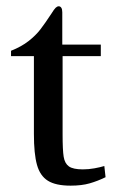

<svg xmlns="http://www.w3.org/2000/svg" viewBox="-20 -581 374 611"><path d="M179.2 -153.3Q179.2 -103.5 182.6 -82.3Q186 -61 199.2 -51.5Q212.4 -42 243.7 -42Q262.2 -42 280.8 -45.4Q299.3 -48.8 312 -52.7L315.9 -17.1Q291 -4.9 265.6 2.4Q240.2 9.8 204.6 9.8Q157.2 9.8 132.3 -5.9Q107.4 -21.5 97.7 -56.4Q87.9 -91.3 87.9 -154.8V-402.3H15.1V-419.4Q48.3 -432.6 71 -450.4Q93.8 -468.3 108.4 -487.3Q123 -506.3 143.6 -537.6Q152.3 -551.8 157.2 -556.4Q162.1 -561 167 -561Q171.9 -561 175 -556.4Q178.2 -551.8 178.2 -542V-439H300.8V-402.3H179.2Z"/></svg>

Font: Radley
Style: Regular
Weight: 400
Designer: Vernon Adams
Foundry: Vernon Adams
Version: Version 1.003; ttfautohint (v1.6)